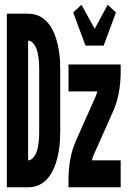

<svg xmlns="http://www.w3.org/2000/svg" viewBox="-20 -793 540 813"><path d="M9 0V-735H99Q118 -735 136 -729Q154 -723 168.5 -710.5Q183 -698 193.5 -682Q204 -666 211 -648Q218 -630 222.5 -612Q227 -594 230 -575Q233 -556 234 -537Q235 -518 235 -498V-237Q235 -217 234 -198Q233 -179 230 -160Q227 -141 222.5 -123Q218 -105 211 -87Q204 -69 193.5 -53Q183 -37 168.5 -24.5Q154 -12 136 -6Q118 0 99 0ZM99 -114Q110 -114 118.5 -123Q127 -132 132 -143Q137 -154 139.5 -165.5Q142 -177 143.5 -189Q145 -201 145.5 -213Q146 -225 146 -237V-499Q146 -510 145.5 -522Q145 -534 143.5 -546Q142 -558 139.5 -569.5Q137 -581 132 -592Q127 -603 118.5 -612Q110 -621 99 -621ZM342 -600 290 -740 325 -773 381 -671 436 -773 471 -740 419 -600ZM270 0V-33Q270 -77 278 -120.5Q286 -164 305 -205L383 -380Q386 -386 388 -392.5Q390 -399 392 -406H270V-520H491V-488Q491 -443 483 -399.5Q475 -356 456 -315L378 -140Q375 -134 373 -127.5Q371 -121 369 -114H491V0Z"/></svg>

Font: Iosevka Term Curly Heavy
Style: Regular
Weight: 900
Designer: Belleve Invis
Foundry: Belleve Invis
Version: Version 32.3.0